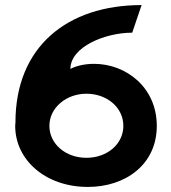

<svg xmlns="http://www.w3.org/2000/svg" viewBox="-20 -725 674 758"><path d="M41 -242C41 -237 40 -233 40 -228C40 -94 159 13 327 13C475 13 599 -75 599 -228C599 -380 478 -473 351 -473C308 -473 275 -462 258 -453C258 -540 395 -596 502 -596L539 -705C245 -705 41 -540 41 -242ZM175 -228C175 -300 242 -355 321 -355C403 -355 467 -300 467 -228C467 -157 404 -102 321 -102C239 -102 175 -157 175 -228Z"/></svg>

Font: Bluebird
Style: Ext
Weight: 400
Designer: Jasper
Foundry: Cannot Into Space Fonts
Version: Version 0.98